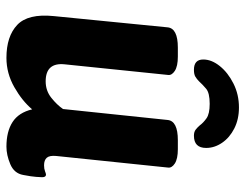

<svg xmlns="http://www.w3.org/2000/svg" viewBox="-103 -652 763 597"><g transform="rotate(90 278.5 -353.5)"><path d="M314 -715Q351 -715 379.5 -700.5Q408 -686 424 -662.5Q440 -639 440 -613Q440 -575 402 -575Q390 -575 383 -580.5Q376 -586 370 -593Q362 -604 348 -614Q334 -624 303 -624Q269 -624 256 -613Q243 -602 233 -591Q226 -584 218.5 -579.5Q211 -575 197 -575Q165 -575 165 -604Q165 -630 185.5 -655.5Q206 -681 240 -698Q274 -715 314 -715ZM160 8Q93 8 57.5 -25.5Q22 -59 30 -139L65 -493Q68 -525 128 -525H156Q186 -525 200.5 -515.5Q215 -506 213 -494L180 -173Q174 -114 233 -114Q262 -114 284 -131.5Q306 -149 319 -168L353 -493Q356 -525 416 -525H444Q474 -525 488.5 -515.5Q503 -506 501 -494L465 -147Q463 -126 470.5 -117.5Q478 -109 494 -109Q505 -109 512.5 -112Q520 -115 523 -115Q531 -115 531 -103Q531 -99 530 -84.5Q529 -70 524 -44Q519 -16 490.5 -4Q462 8 436 8Q389 8 359.5 -11Q330 -30 320 -72Q294 -41 251 -16.5Q208 8 160 8Z"/></g></svg>

Font: Asap
Style: Bold Italic
Weight: 700
Italic angle: -6°
Designer: Pablo Cosgaya
Foundry: Omnibus-Type
Version: Version 3.001; ttfautohint (v1.8.3)